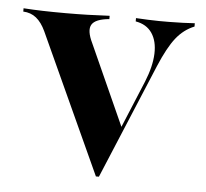

<svg xmlns="http://www.w3.org/2000/svg" viewBox="-39 -458 546 509"><g transform="rotate(5 233.5 -203.5)"><path d="M233.9 10.5 63.7 -361.3Q53.2 -383.9 38.7 -395.6Q24.2 -407.3 4 -408.1V-416.9Q28.2 -415.3 54.4 -414.5Q80.6 -413.7 116.1 -413.7Q147.6 -413.7 175 -414.5Q202.4 -415.3 233.1 -416.9V-408.1Q196 -404.8 186.7 -389.1Q177.4 -373.4 193.5 -340.3L291.9 -121.8L283.9 -112.1L341.9 -251.6Q358.9 -293.5 360.1 -327Q361.3 -360.5 346.8 -381.9Q332.3 -403.2 303.2 -408.1V-416.9Q320.2 -416.1 335.5 -415.3Q350.8 -414.5 364.5 -414.5Q378.2 -414.5 391.1 -414.5Q409.7 -414.5 428.2 -415.3Q446.8 -416.1 459.7 -416.9V-408.1Q431.5 -396.8 411.3 -371.4Q391.1 -346 369.4 -294.4L241.9 10.5Z"/></g></svg>

Font: Playfair 144pt
Style: Bold
Weight: 700
Version: Version 2.001;gftools[0.9.30]